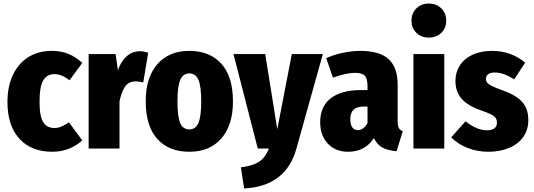

<svg xmlns="http://www.w3.org/2000/svg" viewBox="-20 -838 3011 1083"><path d="M444 -483 372 -385Q328 -420 287 -420Q245 -420 224 -385Q203 -350 203 -263Q203 -180 224.5 -148Q246 -116 286 -116Q307 -116 325 -123.5Q343 -131 369 -148L444 -46Q372 18 275 18Q156 18 89 -56Q22 -130 22 -262Q22 -349 52.5 -414.5Q83 -480 139.5 -515.5Q196 -551 272 -551Q324 -551 366 -534Q408 -517 444 -483Z M816 -540 788 -373Q767 -379 746 -379Q706 -379 686 -350.5Q666 -322 654 -266V0H480V-533H632L645 -442Q663 -493 695 -521Q727 -549 769 -549Q792 -549 816 -540Z M1294 -266Q1294 -132 1228.5 -57Q1163 18 1048 18Q932 18 867 -54.5Q802 -127 802 -267Q802 -401 867.5 -476Q933 -551 1048 -551Q1163 -551 1228.5 -478.5Q1294 -406 1294 -266ZM981 -267Q981 -179 996.5 -143.5Q1012 -108 1048 -108Q1083 -108 1099 -144Q1115 -180 1115 -266Q1115 -353 1099 -388.5Q1083 -424 1048 -424Q1013 -424 997 -388Q981 -352 981 -267Z M1652 0Q1593 213 1357 225L1339 106Q1408 97 1442.5 73.5Q1477 50 1497 0H1434L1297 -533H1476L1544 -109L1626 -533H1801Z M2252 -98 2217 15Q2168 11 2137.5 -5.5Q2107 -22 2089 -59Q2039 18 1944 18Q1872 18 1829 -28Q1786 -74 1786 -149Q1786 -237 1845.5 -283.5Q1905 -330 2018 -330H2053V-350Q2053 -395 2038 -411Q2023 -427 1982 -427Q1934 -427 1858 -400L1820 -510Q1864 -530 1915.5 -540.5Q1967 -551 2013 -551Q2121 -551 2172 -504.5Q2223 -458 2223 -360V-156Q2223 -129 2229 -117Q2235 -105 2252 -98ZM2053 -144V-237H2033Q1993 -237 1974.5 -219.5Q1956 -202 1956 -165Q1956 -136 1967 -120Q1978 -104 1998 -104Q2015 -104 2029.5 -115Q2044 -126 2053 -144Z M2486 -533V0H2312V-533ZM2497 -722Q2497 -680 2469.5 -653Q2442 -626 2399 -626Q2356 -626 2328.5 -653Q2301 -680 2301 -722Q2301 -763 2328.5 -790.5Q2356 -818 2399 -818Q2442 -818 2469.5 -790.5Q2497 -763 2497 -722Z M2942 -484 2880 -390Q2823 -429 2769 -429Q2746 -429 2733.5 -419.5Q2721 -410 2721 -394Q2721 -381 2728 -372Q2735 -363 2755.5 -352.5Q2776 -342 2819 -327Q2891 -301 2925.5 -263Q2960 -225 2960 -160Q2960 -106 2931.5 -65.5Q2903 -25 2851.5 -3.5Q2800 18 2735 18Q2672 18 2617.5 -3.5Q2563 -25 2525 -63L2606 -154Q2669 -103 2727 -103Q2754 -103 2768.5 -114Q2783 -125 2783 -145Q2783 -162 2776 -172.5Q2769 -183 2749.5 -193Q2730 -203 2689 -217Q2616 -243 2582.5 -282.5Q2549 -322 2549 -382Q2549 -430 2573.5 -468.5Q2598 -507 2645 -529Q2692 -551 2757 -551Q2811 -551 2859.5 -533Q2908 -515 2942 -484Z"/></svg>

Font: Fira Sans Condensed ExtraBold
Style: Regular
Weight: 800
Width: 3
Designer: Carrois Corporate & Edenspiekermann AG
Foundry: Carrois Corporate GbR & Edenspiekermann AG
Version: Version 4.203